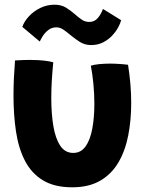

<svg xmlns="http://www.w3.org/2000/svg" viewBox="-20 -769 629 818"><path d="M367 -489Q379.5 -493.5 402.8 -495.8Q426 -498 448 -498Q466.5 -498 489 -496.5Q511.5 -495 525.5 -493Q532 -452.5 535.5 -411.2Q539 -370 539 -330Q539 -256.5 526.2 -191.5Q513.5 -126.5 484.5 -77Q455.5 -27.5 407 0.8Q358.5 29 287.5 29Q212 29 163 -0.8Q114 -30.5 86.5 -83.8Q59 -137 48.2 -208.2Q37.5 -279.5 37.5 -362Q37.5 -398.5 39.2 -436.2Q41 -474 44 -511.5Q57 -512.5 78.2 -513.2Q99.5 -514 117 -513.5Q142 -513.5 167.2 -510.8Q192.5 -508 207 -503.5Q203.5 -469.5 201 -430.2Q198.5 -391 198.5 -351.5Q198.5 -285.5 207.2 -232.5Q216 -179.5 236.5 -148.5Q257 -117.5 292 -117.5Q325 -117.5 344.8 -145.5Q364.5 -173.5 373.2 -220.8Q382 -268 382 -326.5Q382 -370.5 377.8 -413.2Q373.5 -456 367 -489ZM75 -654.5Q83 -677.5 103 -699.2Q123 -721 151.5 -735Q180 -749 212.5 -749Q241.5 -749 262 -736Q282.5 -723 299 -708.5Q313.5 -695.5 328 -685.5Q342.5 -675.5 360.5 -675.5Q383 -675.5 397.2 -692.8Q411.5 -710 418.5 -731L496 -683Q493.5 -671 484 -653.2Q474.5 -635.5 458.5 -618Q442.5 -600.5 419.8 -588.8Q397 -577 368 -577Q341 -577 319.2 -591Q297.5 -605 279 -620.5Q264 -633.5 249.5 -643Q235 -652.5 220.5 -652.5Q201 -652.5 186.8 -641.8Q172.5 -631 163.2 -616.8Q154 -602.5 149.5 -592Z"/></svg>

Font: Grandstander Thin
Style: Bold
Weight: 700
Version: Version 1.200